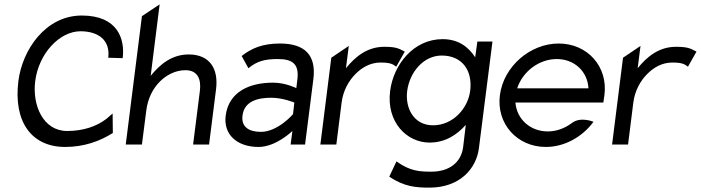

<svg xmlns="http://www.w3.org/2000/svg" viewBox="-20 -661 3205 878"><path d="M354 -590C188 -590 82 -433 64 -290C41 -104 124 11 278 11C363 11 437 -15 496 -53L495 -142L466 -117C420 -82 359 -62 287 -62C177 -62 127 -180 141 -290C157 -416 252 -518 348 -518C430 -518 485 -477 475 -397L541 -395C552 -482 519 -590 354 -590Z M936 0 968 -253C980 -348 938 -412 843 -412C765 -412 711 -366 669 -314L710 -641L629 -587L555 0H629L649 -156C656 -212 680 -257 711 -288C739 -316 780 -340 828 -340C883 -340 901 -300 894 -245L863 0Z M1085 -405 1116 -349C1156 -382 1192 -391 1251 -391C1320 -391 1348 -366 1340 -299L1335 -258C1335 -258 1286 -283 1229 -283C1120 -283 1026 -241 1012 -132C1001 -45 1065 11 1162 11C1243 11 1317 -62 1317 -62L1309 0H1375L1413 -299C1427 -410 1373 -462 1260 -462C1180 -462 1130 -440 1085 -405ZM1173 -58C1118 -58 1082 -81 1089 -133C1097 -197 1156 -214 1220 -214C1274 -214 1326 -192 1326 -192L1320 -139C1320 -139 1251 -58 1173 -58Z M1831 -425C1805 -438 1795 -447 1737 -447C1659 -447 1604 -401 1562 -349L1575 -451L1495 -397L1445 0H1518L1542 -191C1549 -247 1575 -292 1606 -323C1634 -351 1672 -375 1720 -375C1765 -375 1776 -368 1792 -356Z M1960 -88C1872 -88 1832 -167 1842 -245C1853 -330 1916 -407 2000 -407C2094 -407 2142 -338 2130 -245C2120 -167 2053 -88 1960 -88ZM2004 -482C1870 -482 1779 -364 1764 -245C1746 -103 1840 -9 1944 -9C2017 -9 2070 -45 2110 -90L2098 11C2089 83 2033 124 1953 124C1900 124 1855 122 1793 77L1760 147C1829 193 1882 197 1944 197C2082 197 2158 111 2170 17L2232 -471H2163L2153 -399C2124 -444 2078 -482 2004 -482Z M2337 -192H2739L2744 -226C2761 -357 2666 -462 2535 -462C2404 -462 2283 -357 2266 -226C2249 -95 2345 11 2476 11C2562 11 2643 -35 2694 -104C2694 -104 2636 -129 2596 -99C2564 -75 2526 -60 2485 -60C2405 -60 2343 -116 2337 -192ZM2671 -257H2345C2370 -334 2445 -391 2526 -391C2607 -391 2667 -334 2671 -257Z M3165 -425C3139 -438 3129 -447 3071 -447C2993 -447 2938 -401 2896 -349L2909 -451L2829 -397L2779 0H2852L2876 -191C2883 -247 2909 -292 2940 -323C2968 -351 3006 -375 3054 -375C3099 -375 3110 -368 3126 -356Z"/></svg>

Font: Charger
Style: It
Weight: 400
Designer: Jasper
Foundry: Cannot Into Space Fonts
Version: Version 0.98